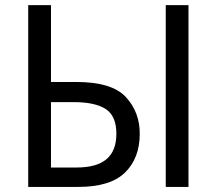

<svg xmlns="http://www.w3.org/2000/svg" viewBox="-20 -734 851 754"><path d="M288.1 0C372.1 0 433.1 -19 471.7 -57.1C509.8 -94.7 528.8 -145.5 528.8 -209C528.8 -265.6 510.7 -313.5 474.1 -353C437.5 -392.6 372.1 -412.1 278.8 -412.1H180.2V-713.9H90.8V0ZM180.2 -333H269C325.7 -333 367.7 -323.7 395.5 -305.7C423.3 -287.1 437 -254.9 437 -209C437 -119.6 386.2 -76.2 280.8 -76.2H180.2ZM720.2 0V-713.9H630.9V0Z"/></svg>

Font: Avrile Sans
Style: Regular
Weight: 400
Designer: Monotype Design Team, Google (font), Stefan Peev (BGR Cyrillic), Cristiano Sobral (main changes)
Foundry: The Avrile Sans Project Authors
Version: Version 3.110